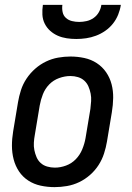

<svg xmlns="http://www.w3.org/2000/svg" viewBox="-20 -760 540 788"><path d="M204 8Q175 8 147 2Q119 -4 96 -19Q73 -34 58 -56.5Q43 -79 36 -106Q29 -133 29 -162Q29 -191 34 -221L54 -341Q58 -365 66 -390Q74 -415 89 -437.5Q104 -460 124.5 -478Q145 -496 169 -507.5Q193 -519 218.5 -523.5Q244 -528 269 -528Q298 -528 326 -522Q354 -516 377 -501Q400 -486 415.5 -463.5Q431 -441 438 -414Q445 -387 444.5 -358Q444 -329 439 -299L419 -179Q415 -155 407 -130Q399 -105 384.5 -82.5Q370 -60 349.5 -42Q329 -24 305 -12.5Q281 -1 255 3.5Q229 8 204 8ZM205 -72Q228 -72 251 -80.5Q274 -89 291 -106.5Q308 -124 317.5 -147Q327 -170 331 -193L351 -313Q353 -329 354 -345Q355 -361 352 -376Q349 -391 343 -405Q337 -419 326 -429Q315 -439 300 -443.5Q285 -448 269 -448Q246 -448 222.5 -439.5Q199 -431 182 -413.5Q165 -396 156 -373Q147 -350 143 -327L123 -207Q120 -191 119 -175Q118 -159 121 -144Q124 -129 130 -115Q136 -101 147 -91Q158 -81 173.5 -76.5Q189 -72 205 -72ZM293 -600Q273 -600 253.5 -603Q234 -606 217 -613.5Q200 -621 186 -633.5Q172 -646 163.5 -663Q155 -680 154 -700Q153 -720 156 -740H236Q234 -725 237 -710.5Q240 -696 250.5 -686.5Q261 -677 275.5 -673.5Q290 -670 305 -670Q320 -670 335.5 -673.5Q351 -677 364.5 -686.5Q378 -696 386 -710.5Q394 -725 396 -740H476Q473 -720 465 -700Q457 -680 443.5 -663Q430 -646 412 -633.5Q394 -621 374 -613.5Q354 -606 333.5 -603Q313 -600 293 -600Z"/></svg>

Font: Iosevka Medium
Style: Italic
Weight: 500
Italic angle: -9°
Monospace: yes
Designer: Belleve Invis
Foundry: Belleve Invis
Version: Version 32.5.0; ttfautohint (v1.8.4)